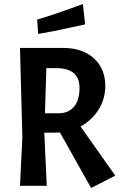

<svg xmlns="http://www.w3.org/2000/svg" viewBox="-20 -930 619 961"><path d="M259 -266H202V-260L214 0H80L92 -243L80 -690H297Q393 -690 450 -638Q507 -586 507 -500Q507 -435 473.5 -381.5Q440 -328 383 -297L557 -51L436 11L280 -267Q273 -266 259 -266ZM261 -589H212L205 -363H273Q323 -363 350.5 -396Q378 -429 378 -490Q378 -589 261 -589ZM395 -910 406 -808Q275 -778 171 -760L166 -832Q252 -857 395 -910Z"/></svg>

Font: Acme
Style: Regular
Weight: 400
Designer: Juan Pablo del Peral
Foundry: Juan Pablo del Peral
Version: Version 1.002